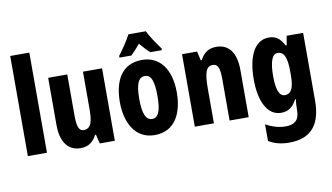

<svg xmlns="http://www.w3.org/2000/svg" viewBox="-93 -981 2478 1435"><g transform="rotate(-10 1146.0 -263.0)"><path d="M198 0V-760H53V0Z M713 -550H568V-274C568 -177 558 -119 497 -119C462 -119 449 -158 449 -237V-550H304V-192C304 -65 356 10 453 10C510 10 549 -17 575 -69H582L599 0H713Z M1083 -766H951C933 -729 884 -656 855 -619V-606H945C963 -622 988 -649 1016 -683C1044 -650 1068 -624 1090 -606H1177V-619C1139 -670 1105 -722 1083 -766ZM1232 -276C1232 -458 1147 -560 1017 -560C863 -560 800 -439 800 -276C800 -125 866 10 1015 10C1176 10 1232 -129 1232 -276ZM947 -275C947 -386 968 -438 1017 -438C1066 -438 1085 -385 1085 -276C1085 -166 1066 -112 1017 -112C968 -112 947 -168 947 -275Z M1581 -560C1524 -560 1483 -533 1458 -481H1450L1434 -550H1320V0H1465V-258C1465 -386 1481 -431 1532 -431C1573 -431 1584 -392 1584 -316V0H1729V-361C1729 -489 1675 -560 1581 -560Z M1978 -560C1876 -560 1815 -453 1815 -271C1815 -96 1875 10 1974 10C2030 10 2064 -15 2094 -72H2099C2096 -49 2094 -16 2094 6V14C2094 89 2054 116 1991 116C1943 116 1896 104 1840 74V200C1885 227 1933 240 1995 240C2166 240 2239 141 2239 -37V-550H2114L2102 -480H2094C2063 -540 2030 -560 1978 -560ZM2024 -435C2073 -435 2094 -390 2094 -282V-254C2094 -159 2073 -115 2025 -115C1983 -115 1962 -165 1962 -269C1962 -381 1984 -435 2024 -435Z"/></g></svg>

Font: Noto Sans Devanagari ExtraCondensed ExtraBold
Style: Regular
Weight: 800
Width: 2
Designer: Jelle Bosma - Monotype Design Team
Foundry: Monotype Imaging Inc.
Version: Version 2.004